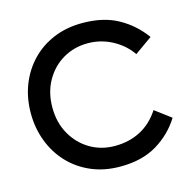

<svg xmlns="http://www.w3.org/2000/svg" viewBox="-110 -857 989 981"><g transform="rotate(-15 385.0 -366.5)"><path d="M409 13Q324 13 255.5 -16.5Q187 -46 138 -98Q89 -150 62.5 -219.5Q36 -289 36 -368Q36 -448 62.5 -516.5Q89 -585 138 -636.5Q187 -688 255.5 -717Q324 -746 409 -746Q520 -746 597.5 -703Q675 -660 728 -587L635 -521Q599 -574 538.5 -606.5Q478 -639 409 -639Q337 -639 278.5 -605Q220 -571 185 -509.5Q150 -448 150 -368Q150 -288 185 -226.5Q220 -165 278.5 -130.5Q337 -96 409 -96Q484 -96 544 -127Q604 -158 646 -222L730 -159Q682 -82 603 -34.5Q524 13 409 13Z"/></g></svg>

Font: Kreadon Light
Style: Bold
Weight: 600
Designer: Reiya WATANABE
Foundry: StudioGnu
Version: Version 1.003; ttfautohint (v1.8.4.7-5d5b);gftools[0.9.32]